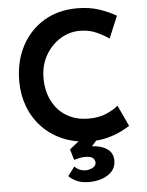

<svg xmlns="http://www.w3.org/2000/svg" viewBox="-63 -790 822 1075"><g transform="rotate(-5 348.0 -252.5)"><path d="M644 -59Q630 -49 597.5 -32.5Q565 -16 519.5 -3.5Q474 9 420 8Q333 7 265 -22.5Q197 -52 149.5 -103Q102 -154 77.5 -220Q53 -286 53 -360Q53 -471 98 -557Q143 -643 223.5 -691.5Q304 -740 411 -740Q482 -740 538 -720.5Q594 -701 630 -679L578 -555Q552 -574 510 -593.5Q468 -613 415 -613Q355 -613 303.5 -580.5Q252 -548 221 -492.5Q190 -437 190 -367Q190 -294 218.5 -238Q247 -182 299.5 -150.5Q352 -119 423 -119Q481 -119 523 -137.5Q565 -156 589 -177ZM319 141Q329 153 345.5 160.5Q362 168 381 168Q400 168 419.5 158Q439 148 439 129Q439 116 428 104.5Q417 93 383 93Q367 93 351 96.5Q335 100 321 104L303 44L372 -11L469 -10L427 37Q478 39 511.5 61.5Q545 84 545 127Q545 164 523 188Q501 212 467 223.5Q433 235 394 235Q352 235 324.5 222Q297 209 280 192Z"/></g></svg>

Font: Reem Kufi SemiBold
Style: Regular
Weight: 600
Designer: Khaled Hosny
Version: Version 1.001